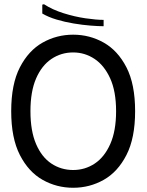

<svg xmlns="http://www.w3.org/2000/svg" viewBox="-20 -876 693 908"><path d="M33 -350Q33 -478 74 -557.5Q115 -637 181.5 -674.5Q248 -712 326 -712Q404 -712 470.5 -674.5Q537 -637 578 -557.5Q619 -478 619 -350Q619 -223 578 -143Q537 -63 470.5 -25.5Q404 12 326 12Q248 12 181.5 -25.5Q115 -63 74 -143Q33 -223 33 -350ZM124 -350Q124 -257 150.5 -195Q177 -133 223 -102.5Q269 -72 326 -72Q382 -72 428 -102.5Q474 -133 501.5 -195Q529 -257 529 -350Q529 -444 501 -505.5Q473 -567 427 -597.5Q381 -628 326 -628Q269 -628 223 -597Q177 -566 150.5 -504.5Q124 -443 124 -350ZM188 -856Q228 -830 280.5 -813.5Q333 -797 384 -789.5Q435 -782 470 -782V-752Q445 -752 407.5 -755Q370 -758 328 -765Q286 -772 247.5 -783.5Q209 -795 180 -812V-854Z"/></svg>

Font: Phudu Light
Style: Regular
Weight: 400
Version: Version 1.005;gftools[0.9.23]